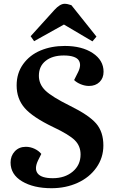

<svg xmlns="http://www.w3.org/2000/svg" viewBox="-20 -969 591 1003"><path d="M353 -941.9 483.9 -777.8 462.9 -752.9 314 -840.8 158.2 -753.9 140.1 -779.8 264.2 -917Q293.5 -949.2 317.9 -949.2Q332 -949.2 353 -941.9ZM520 -209Q520 -145 483.6 -93.5Q447.3 -42 385.5 -13.9Q323.7 14.2 249 14.2Q155.3 14.2 95.2 -21.7Q35.2 -57.6 35.2 -120.1Q35.2 -154.8 57.4 -178.5Q79.6 -202.1 115.2 -202.1Q138.2 -202.1 160.2 -191.9Q182.1 -181.6 195.8 -165L179.2 -131.8Q157.7 -87.4 177 -62.7Q196.3 -38.1 255.9 -38.1Q318.8 -38.1 359.9 -72.5Q400.9 -106.9 400.9 -162.1Q400.9 -206.5 370.8 -236.3Q340.8 -266.1 257.8 -305.2Q150.9 -356.4 108.9 -404.8Q66.9 -453.1 66.9 -522.9Q66.9 -586.9 101.1 -634.3Q135.3 -681.6 191.9 -705.3Q248.5 -729 318.8 -729Q407.7 -729 464.4 -691.7Q521 -654.3 521 -594.2Q521 -561 500 -540.5Q479 -520 444.8 -520Q423.8 -520 402.1 -528.8Q380.4 -537.6 367.2 -550.8L388.2 -592.8Q397.5 -611.8 398.2 -627Q398.9 -642.1 391.1 -654.1Q383.3 -666 363.5 -672.6Q343.8 -679.2 313 -679.2Q253.9 -679.2 218.5 -651.1Q183.1 -623 183.1 -573.2Q183.1 -529.3 216.8 -496.3Q250.5 -463.4 346.2 -416Q444.3 -367.7 482.2 -324Q520 -280.3 520 -209Z"/></svg>

Font: Literata SemiBold
Style: Italic
Weight: 650
Italic angle: -2.39999°
Designer: Latin by Veronika Burian and Jose Scaglione. Greek by Irene Vlachou. Cyrillic by Vera Evstafieva
Foundry: TypeTogether
Version: Version 3.021